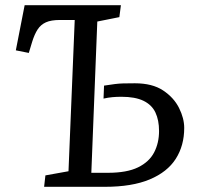

<svg xmlns="http://www.w3.org/2000/svg" viewBox="-20 -720 759 740"><path d="M268 -643H211Q177 -643 157 -634Q137 -625 125 -606.5Q113 -588 104 -559L91 -516L41 -526L75 -700H446L440 -654L355 -637L332 -54H396Q469 -54 512 -75Q555 -96 574 -132.5Q593 -169 593 -215Q593 -257 579 -286.5Q565 -316 533 -331.5Q501 -347 448 -347Q429 -347 413 -345.5Q397 -344 379 -340L381 -390Q407 -394 422.5 -396Q438 -398 454.5 -398.5Q471 -399 500 -399Q567 -399 608.5 -371.5Q650 -344 670 -304Q690 -264 690 -227Q690 -159 657.5 -108Q625 -57 557 -28.5Q489 0 384 0H150L155 -44L244 -60Z"/></svg>

Font: Literata
Style: Italic
Weight: 400
Italic angle: -2°
Designer: Latin by Veronika Burian and Jose Scaglione. Greek by Irene Vlachou. Cyrillic by Vera Evstafieva
Foundry: TypeTogether
Version: Version 3.103;gftools[0.9.29]